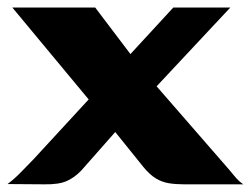

<svg xmlns="http://www.w3.org/2000/svg" viewBox="-24 -480 654 500"><path d="M454.8 0Q432.9 0 415.4 -2.9Q398 -5.8 382.3 -15.1Q366.6 -24.5 349.8 -44.7L234.7 -187.6L8.2 -460.3H224L348.4 -296L557.2 -56Q574.4 -36.5 586.1 -22.1Q597.8 -7.7 609.7 0ZM91.1 0 -4.4 -0.7Q12.6 -13.2 30.3 -31.4Q48.1 -49.6 62.3 -64.2L250.8 -268.7L427.2 -460.3H575.7L336.3 -204.4L188.2 -36.5Q170.7 -18 150.1 -8.7Q129.5 0.7 91.1 0Z"/></svg>

Font: Genos Thin
Style: Regular
Weight: 100
Designer: Robert E. Leuschke
Foundry: Robert E. Leuschke
Version: Version 1.010